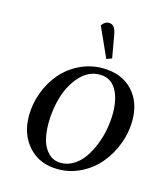

<svg xmlns="http://www.w3.org/2000/svg" viewBox="-100 -722 703 807"><g transform="rotate(15 251.5 -318.0)"><path d="M50.8 -178.2Q50.8 -231 69.3 -280.8Q87.9 -330.6 120.1 -368.4Q152.3 -406.2 199.2 -429.2Q246.1 -452.1 298.8 -452.1Q380.9 -452.1 428.5 -402.6Q476.1 -353 476.1 -272Q476.1 -219.2 457 -168.9Q438 -118.7 405.5 -79.6Q373 -40.5 325.9 -16.8Q278.8 6.8 226.1 6.8Q146 6.8 98.4 -45.7Q50.8 -98.1 50.8 -178.2ZM138.2 -169.9Q138.2 -128.4 147.2 -96.2Q156.2 -64 177.7 -43Q199.2 -22 231 -22Q260.7 -22 286.9 -38.3Q313 -54.7 331.3 -81.3Q349.6 -107.9 363 -141.8Q376.5 -175.8 382.8 -211.2Q389.2 -246.6 389.2 -279.8Q389.2 -344.7 365.2 -383.8Q341.3 -422.9 293.9 -422.9Q245.6 -422.9 209 -383.1Q172.4 -343.3 155.3 -286.6Q138.2 -230 138.2 -169.9ZM244.1 -624Q257.8 -643.1 273.9 -643.1Q289.6 -643.1 297.6 -632.3Q305.7 -621.6 310.1 -594.2L326.2 -502L303.2 -493.2Z"/></g></svg>

Font: Dihjauti S
Style: Bold Italic
Weight: 700
Italic angle: -9°
Designer: T. Christopher White
Version: Version 3.0.0